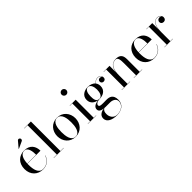

<svg xmlns="http://www.w3.org/2000/svg" viewBox="160 -1964 3428 3428"><g transform="rotate(-45 1874.0 -250.0)"><path d="M368.5 -618.5C385.5 -626.5 391.5 -651 382 -667.5C372.5 -684 345 -695.5 326 -673L229.5 -559L232.5 -555.5ZM484.5 -141H479.5C454.5 -60 388.5 4.5 286.5 4.5C178.5 4.5 153 -116 153 -230C153 -240 153 -250.5 153.5 -260.5H482.5C482.5 -369.5 425 -470 277 -470C146 -470 48 -380 48 -230C48 -80 149.5 10 280 10C391 10 458.5 -55 484.5 -141ZM277 -465.5C365 -465.5 377.5 -341.5 376.5 -265H153.5C158.5 -367.5 188.5 -465.5 277 -465.5Z M559 -4.5V0H810.5V-4.5H730V-750H559V-745.5H640.5V-4.5Z M876.5 -230C876.5 -100 964.5 10 1105.5 10C1246.5 10 1334.5 -100 1334.5 -230C1334.5 -360 1246.5 -470 1105.5 -470C964.5 -470 876.5 -360 876.5 -230ZM981.5 -230C981.5 -324 997 -465.5 1105.5 -465.5C1214.5 -465.5 1230 -324 1230 -230C1230 -136 1214.5 5.5 1105.5 5.5C997 5.5 981.5 -136 981.5 -230Z M1456 -700C1456 -667 1483 -640 1516 -640C1549 -640 1576 -667 1576 -700C1576 -733 1549 -760 1516 -760C1483 -760 1456 -733 1456 -700ZM1419.5 -4.5V0H1631V-4.5H1570.5V-460H1419.5V-455.5H1480.5V-4.5Z M1712.5 -71.5C1712.5 -24.5 1752.5 0 1817.5 7C1770 9.5 1680.5 38.5 1680.5 125C1680.5 219.5 1782 260 1897.5 260C2010 260 2110 201.5 2110 82C2110 -53.5 2029.5 -70.5 1954.5 -70.5C1926 -70.5 1912.5 -69.5 1877.5 -69.5C1823 -69.5 1781 -71.5 1781 -106C1781 -145.5 1833 -164 1875 -166.5C1878.5 -166.5 1881.5 -166.5 1884.5 -166.5C1965.5 -166.5 2058.5 -207.5 2058.5 -318C2058.5 -356 2048 -386 2030 -408.5C2057.5 -447.5 2097 -460.5 2126.5 -460.5C2164.5 -460.5 2188.5 -437.5 2197 -411.5C2187 -424.5 2169 -431.5 2152 -431.5C2128 -431.5 2101.5 -418.5 2101.5 -385C2101.5 -352 2127 -334.5 2152 -334.5C2177 -334.5 2205 -347 2205 -389.5C2205 -427.5 2175 -465 2126 -465C2098 -465 2056.5 -452 2027.5 -412C1993 -453 1936.5 -469.5 1884.5 -469.5C1803.5 -469.5 1705.5 -428.5 1705.5 -318C1705.5 -223.5 1777.5 -180 1849 -169C1772 -162 1712.5 -131.5 1712.5 -71.5ZM1800.5 -318C1800.5 -392 1825.5 -465 1884.5 -465C1943.5 -465 1969 -392 1969 -318C1969 -244 1943.5 -171 1884.5 -171C1805.5 -171 1800.5 -244 1800.5 -318ZM1777.5 114.5C1777.5 67.5 1783 34.5 1826 7.5C1837.5 8.5 1849 9 1861 9H1971C2036 9 2097.5 43 2097.5 106C2097.5 193 2013.5 254.5 1908.5 254.5C1817.5 254.5 1777.5 178 1777.5 114.5Z M2275 -4.5V0H2486V-4.5H2425.5V-223C2425.5 -312 2442.5 -463 2580.5 -463C2636 -463 2641 -391.5 2641 -307.5V-4.5H2580.5V0H2792V-4.5H2731V-319C2731 -406 2706 -470 2589.5 -470C2470 -470 2435 -377 2425.5 -291V-460H2275V-455.5H2336.5V-4.5Z M3294 -141H3289C3264 -60 3198 4.5 3096 4.5C2988 4.5 2962.5 -116 2962.5 -230C2962.5 -240 2962.5 -250.5 2963 -260.5H3292C3292 -369.5 3234.5 -470 3086.5 -470C2955.5 -470 2857.5 -380 2857.5 -230C2857.5 -80 2959 10 3089.5 10C3200.5 10 3268 -55 3294 -141ZM3086.5 -465.5C3174.5 -465.5 3187 -341.5 3186 -265H2963C2968 -367.5 2998 -465.5 3086.5 -465.5Z M3354 -4.5V0H3566V-4.5H3504.5V-222C3504.5 -341.5 3531.5 -465.5 3633.5 -465.5C3672 -465.5 3700.5 -446 3712.5 -419.5C3702.5 -432.5 3685.5 -441 3665.5 -441C3637 -441 3606 -421.5 3606 -382C3606 -352 3628.5 -329 3666 -329C3702 -329 3723.5 -355.5 3723.5 -389.5C3723.5 -432.5 3689.5 -470 3634 -470C3548.5 -470 3514.5 -389 3504.5 -292V-460H3354V-455.5H3415.5V-4.5Z"/></g></svg>

Font: Bodoni* 36pt
Style: Regular
Weight: 400
Version: Version 2.3